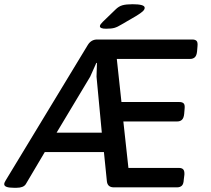

<svg xmlns="http://www.w3.org/2000/svg" viewBox="-64 -887 999 909"><path d="M438 -751Q409 -751 409 -763Q409 -768 413.5 -773.5Q418 -779 423 -784L483 -842Q498 -857 515.5 -862Q533 -867 564 -867Q591 -867 606 -863Q621 -859 621 -850Q621 -842 612 -833.5Q603 -825 580 -811L513 -772Q492 -759 477.5 -755Q463 -751 438 -751ZM1 2Q-44 2 -44 -15Q-44 -22 -37 -33L351 -673Q367 -700 396 -700H846Q860 -700 866.5 -693.5Q873 -687 871 -668L869 -644Q867 -624 858.5 -616Q850 -608 836 -608H489L511 -404H785Q799 -404 805.5 -397.5Q812 -391 810 -372L808 -348Q806 -328 797.5 -320Q789 -312 775 -312H520L544 -92H783Q797 -92 803.5 -85Q810 -78 809 -60L806 -36Q805 -15 796.5 -7.5Q788 0 774 0H475Q445 0 442 -29L428 -167H148L58 -15Q47 2 15 2ZM204 -259H418L393 -524L395 -589H392L363 -524Z"/></svg>

Font: Asap Medium
Style: Italic
Weight: 500
Italic angle: -6°
Designer: Pablo Cosgaya
Foundry: Omnibus-Type
Version: Version 3.001; ttfautohint (v1.8.3)